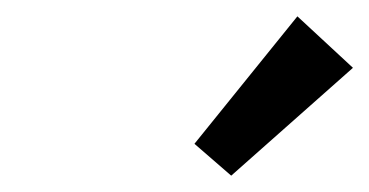

<svg xmlns="http://www.w3.org/2000/svg" viewBox="-20 -825 452 235"><path d="M218 -649 344 -805 412 -742 263 -610Z"/></svg>

Font: Fz Poppins
Style: Italic
Weight: 400
Italic angle: -10°
Designer: Ninad Kale (Devanagari), Jonny Pinhorn (Latin)
Foundry: Indian Type Foundry
Version: Vit hóa bi Vntype.Com & FontZin.Com